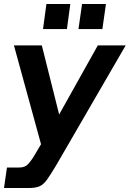

<svg xmlns="http://www.w3.org/2000/svg" viewBox="-27 -724 651 964"><path d="M-7 220 8 117H70Q92 117 106 107Q120 97 143 61L179 0L43 -496H183L270 -149L464 -496H604L255 106Q227 153 209 178Q191 203 171 211.5Q151 220 117 220ZM189 -578 206 -704H326L309 -578ZM367 -578 385 -704H505L487 -578Z"/></svg>

Font: Host Grotesk
Style: Bold Italic
Weight: 700
Italic angle: -8°
Designer: Doğukan Karapınar
Foundry: Element Type
Version: Version 1.003; ttfautohint (v1.8.4.7-5d5b)